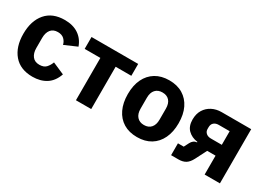

<svg xmlns="http://www.w3.org/2000/svg" viewBox="-20 -1068 2201 1611"><g transform="rotate(30 1080.5 -262.5)"><path d="M281 12Q163 12 99.5 -62.5Q36 -137 36 -263Q36 -389 99.5 -463Q163 -537 281 -537Q361 -537 414.5 -501Q468 -465 491 -400L371 -348Q364 -378 342 -399Q320 -420 281 -420Q236 -420 213 -390.5Q190 -361 190 -311V-213Q190 -164 213 -134Q236 -104 281 -104Q325 -104 346.5 -128Q368 -152 379 -183L494 -133Q468 -58 413 -23Q358 12 281 12Z M697 0V-410H545V-525H997V-410H845V0Z M1294 12Q1217 12 1162 -21.5Q1107 -55 1077.5 -117Q1048 -179 1048 -263Q1048 -348 1077.5 -409Q1107 -470 1162 -503.5Q1217 -537 1294 -537Q1371 -537 1426 -503.5Q1481 -470 1510.5 -409Q1540 -348 1540 -263Q1540 -179 1510.5 -117Q1481 -55 1426 -21.5Q1371 12 1294 12ZM1294 -105Q1338 -105 1362 -132.5Q1386 -160 1386 -209V-316Q1386 -366 1362 -393Q1338 -420 1294 -420Q1251 -420 1226.5 -393Q1202 -366 1202 -316V-209Q1202 -160 1226.5 -132.5Q1251 -105 1294 -105Z M1619 0V-115H1675L1699 -162Q1708 -180 1722 -190.5Q1736 -201 1754 -202V-207Q1696 -215 1660.5 -250.5Q1625 -286 1625 -350Q1625 -405 1649 -444Q1673 -483 1714 -504Q1755 -525 1806 -525H2092V0H1944V-183H1863L1808 -75Q1787 -34 1759.5 -17Q1732 0 1690 0ZM1838 -288H1944V-420H1838Q1809 -420 1791.5 -404.5Q1774 -389 1774 -360V-343Q1774 -319 1791.5 -303.5Q1809 -288 1838 -288Z"/></g></svg>

Font: IBM Plex Sans Var
Style: Regular
Weight: 400
Designer: Mike Abbink, Paul van der Laan, Pieter van Rosmalen
Foundry: Bold Monday
Version: Version 3.000